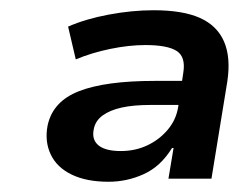

<svg xmlns="http://www.w3.org/2000/svg" viewBox="-20 -735 466 375"><path d="M192 -380Q149 -380 120 -394Q91 -408 79 -433.5Q67 -459 73 -490Q83 -537 134.5 -557Q186 -577 282 -577H340L333 -530H273Q241 -530 218 -525Q195 -520 180.5 -509.5Q166 -499 163 -482Q159 -462 172.5 -451Q186 -440 216 -440Q244 -440 267.5 -451Q291 -462 307.5 -481.5Q324 -501 328 -526L338 -593Q343 -624 325 -635.5Q307 -647 264 -647Q232 -647 195.5 -639.5Q159 -632 128 -619L113 -683Q147 -698 192.5 -706.5Q238 -715 280 -715Q337 -715 370.5 -700Q404 -685 417.5 -654Q431 -623 424 -576L393 -386H309L319 -446H316Q294 -410 261 -395Q228 -380 192 -380Z"/></svg>

Font: Nunito Sans 7pt SemiExpanded
Style: Bold Italic
Weight: 700
Width: 6
Italic angle: -9°
Designer: Vernon Adams
Foundry: Vernon Adams
Version: Version 3.101;gftools[0.9.27]